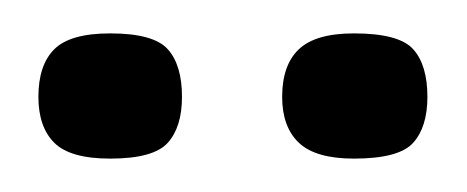

<svg xmlns="http://www.w3.org/2000/svg" viewBox="-20 -631 280 115"><path d="M89 -573Q89 -555 80.5 -545.5Q72 -536 46 -536Q22 -536 12.5 -545.5Q3 -555 3 -573Q3 -592 12.5 -601.5Q22 -611 46 -611Q72 -611 80.5 -601.5Q89 -592 89 -573ZM236 -573Q236 -555 227.5 -545.5Q219 -536 192 -536Q169 -536 159 -545.5Q149 -555 149 -573Q149 -592 159 -601.5Q169 -611 192 -611Q219 -611 227.5 -601.5Q236 -592 236 -573Z"/></svg>

Font: Glory Medium
Style: Regular
Weight: 500
Designer: Robert Leuschke
Foundry: Robert Leuschke
Version: Version 1.011